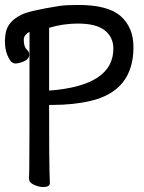

<svg xmlns="http://www.w3.org/2000/svg" viewBox="-61 -737 581 774"><path d="M137 -372H140Q396 -392 396 -541Q396 -587 361.5 -614.5Q327 -642 253 -642Q194 -642 137 -625ZM140 1Q140 17 113 17Q96 17 76 8Q56 -1 56 -17Q56 -29 57 -58.5Q58 -88 58 -609Q36 -596 35 -580Q35 -577 35 -574Q35 -548 48 -536Q57 -529 57 -516Q56 -498 34 -489Q14 -481 0 -481H-1Q-8 -482 -16 -488Q-41 -521 -41 -568Q-41 -573 -41 -578L-40 -588Q-38 -626 -14 -650Q0 -665 24 -677Q53 -693 178 -713Q205 -717 255 -717Q375 -717 426 -671.5Q477 -626 477 -547Q477 -370 303 -330Q235 -314 150 -314Q141 -314 137 -314Q137 -81 138.5 -48.5Q140 -16 140 1Z"/></svg>

Font: Moon Stars Kai HW
Style: Bold
Weight: 700
Designer: GuiWonder
Version: Version 1.101